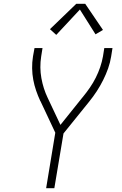

<svg xmlns="http://www.w3.org/2000/svg" viewBox="-20 -987 640 1007"><path d="M222 0 270 -291 192 -457Q192 -457 191.5 -457Q191 -457 191 -457V-458Q179 -484 169.5 -511.5Q160 -539 154.5 -568.5Q149 -598 148.5 -629Q148 -660 153 -691L161 -735H203L196 -691Q187 -633 197 -577.5Q207 -522 230 -474L297 -332L414 -478Q414 -478 414.5 -478Q415 -478 415 -478V-479Q434 -502 451.5 -527.5Q469 -553 482.5 -580Q496 -607 505.5 -635Q515 -663 520 -691L527 -735H570L563 -691Q558 -659 547 -628Q536 -597 521 -567Q506 -537 487.5 -508.5Q469 -480 447 -453L313 -287L265 0ZM275 -804 242 -834 380 -967H427L520 -830L481 -807L399 -937Z"/></svg>

Font: Iosevka Curly XLtEx
Style: Italic
Weight: 200
Width: 7
Italic angle: -9°
Monospace: yes
Designer: Belleve Invis
Foundry: Belleve Invis
Version: Version 11.1.0; ttfautohint (v1.8.3)